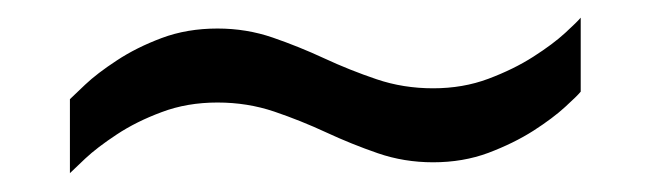

<svg xmlns="http://www.w3.org/2000/svg" viewBox="-20 -404 716 212"><path d="M57.2 -212.8V-294.5Q61 -298.2 74.1 -310.6Q87.2 -323 108.9 -337.2Q130.5 -351.5 158.5 -362Q186.5 -372.5 220.2 -372.5Q252.2 -372.5 281.2 -362.5Q310.2 -352.5 338.2 -339.5Q366.2 -326.5 395.8 -316.5Q425.2 -306.5 458.2 -306.5Q491.2 -306.5 519.2 -317Q547.2 -327.5 568.9 -341.4Q590.5 -355.2 604 -367.6Q617.5 -380 621.2 -384.5V-302.8Q617.5 -298.2 604 -285.9Q590.5 -273.5 568.9 -259.6Q547.2 -245.8 519.2 -235.2Q491.2 -224.8 458.2 -224.8Q426.2 -224.8 397.2 -234.8Q368.2 -244.8 340.2 -257.8Q312.2 -270.8 282.8 -280.8Q253.2 -290.8 220.2 -290.8Q186.5 -290.8 158.5 -280.2Q130.5 -269.8 108.9 -255.5Q87.2 -241.2 74.1 -228.9Q61 -216.5 57.2 -212.8Z"/></svg>

Font: Chivo Medium
Style: Regular
Weight: 500
Designer: Hector Gatti
Foundry: Omnibus-Type
Version: Version 2.002